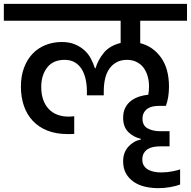

<svg xmlns="http://www.w3.org/2000/svg" viewBox="-44 -760 995 1001"><path d="M-24 -740H931V-652H687V-535Q754 -518 795.5 -460Q837 -402 837 -308Q837 -252 821 -208H786Q769 -208 753.5 -205Q738 -202 726 -194Q714 -186 706.5 -173Q699 -160 699 -141Q699 -105 726 -90.5Q753 -76 790 -76H840V3H792Q774 3 757 6Q740 9 727 17Q714 25 706 38.5Q698 52 698 72Q698 91 706.5 104Q715 117 728.5 124.5Q742 132 759.5 135.5Q777 139 796 139Q826 139 854 133.5Q882 128 895 123V202Q875 210 843.5 215.5Q812 221 781 221Q746 221 713 213.5Q680 206 654.5 189Q629 172 613.5 145.5Q598 119 598 81Q598 35 625 5Q652 -25 691 -33V-36Q652 -45 625 -71.5Q598 -98 598 -146Q598 -177 609.5 -199Q621 -221 640 -235Q659 -249 682 -256.5Q705 -264 729 -266Q733 -285 733 -309Q733 -338 725.5 -363.5Q718 -389 704 -407.5Q690 -426 668 -437Q646 -448 618 -448Q587 -448 564 -435.5Q541 -423 526 -401.5Q511 -380 504 -350Q497 -320 497 -284V-263H409V-284Q409 -319 402 -349Q395 -379 381 -401Q367 -423 345 -435.5Q323 -448 293 -448Q233 -448 202 -408Q171 -368 171 -307Q171 -235 208.5 -193.5Q246 -152 315 -152Q320 -152 327.5 -152.5Q335 -153 343 -154V-62Q333 -61 324.5 -61Q316 -61 309 -61Q249 -61 203.5 -79Q158 -97 127 -130Q96 -163 80.5 -208.5Q65 -254 65 -308Q65 -364 81.5 -407.5Q98 -451 126.5 -480.5Q155 -510 194 -525.5Q233 -541 279 -541Q317 -541 346 -529Q375 -517 396 -498Q417 -479 430 -454Q443 -429 451 -404H454Q467 -448 497.5 -485Q528 -522 585 -536V-652H-24Z"/></svg>

Font: SVN-Poppins Medium
Style: Regular
Weight: 500
Designer: Ninad Kale (Devanagari), Jonny Pinhorn (Latin)
Foundry: Indian Type Foundry
Version: Version 3.002 2017; ttfautohint (v1.8.3)